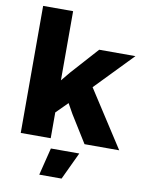

<svg xmlns="http://www.w3.org/2000/svg" viewBox="-100 -800 833 1085"><g transform="rotate(10 316.5 -257.5)"><path d="M58 -729H230V-332L273 -384L413 -540H621L413 -325L623 0H424L327 -156L295 -213L230 -148V0H58ZM241 57H404L330 214H202Z"/></g></svg>

Font: Mona Sans ExtraBold
Style: Regular
Weight: 800
Designer: Deni Anggara
Foundry: GitHub
Version: Version 2.000